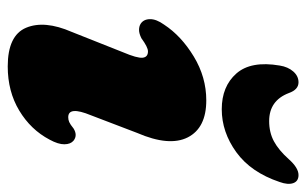

<svg xmlns="http://www.w3.org/2000/svg" viewBox="-164 -594 773 484"><g transform="rotate(90 222.0 -352.5)"><path d="M276 -138.5Q282.5 -138.5 288.2 -141Q294 -143.5 304.5 -152Q321.5 -162.5 335 -152Q344 -144.5 344.2 -129Q344.5 -113.5 332.5 -91.5Q307.5 -44 259.2 -15Q211 14 148 14Q70 14 50.5 -32.2Q31 -78.5 61 -147.5L112 -276Q127.5 -312.5 126 -326Q124.5 -339.5 110 -339.5Q99.5 -339.5 77 -323Q65 -317 56 -317Q47 -317 40.5 -321Q29 -328.5 28.8 -344.5Q28.5 -360.5 42.5 -380Q71 -423.5 123 -455Q175 -486.5 233.5 -486.5Q303 -486.5 326.8 -439.8Q350.5 -393 315.5 -312L271 -195.5Q247.5 -138.5 276 -138.5ZM285.8 -645Q314.3 -645 336.7 -657Q359 -669 381.8 -694.5Q403.6 -719 421.7 -719Q437.4 -719 442.1 -705.8Q446.9 -692.5 439.3 -671.5Q415 -599 364.2 -562.2Q313.4 -525.5 255.9 -525.5Q198.4 -525.5 165.9 -562.2Q133.4 -599 145.7 -671.5Q149 -692.5 160.7 -705.8Q172.3 -719 188 -719Q206.5 -719 215.1 -694.5Q234.1 -645 285.8 -645Z"/></g></svg>

Font: Fraunces 9pt Soft Black
Style: Italic
Weight: 900
Italic angle: -16°
Version: Version 1.000;[b76b70a41]